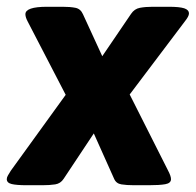

<svg xmlns="http://www.w3.org/2000/svg" viewBox="-47 -545 578 567"><path d="M32 2Q2 2 -12.5 -1.5Q-27 -5 -27 -16Q-27 -21 -23.5 -27Q-20 -33 -15 -41L147 -265L35 -481Q28 -494 28 -503Q28 -525 92 -525H138Q160 -525 175.5 -522Q191 -519 198 -503L255 -379L340 -504Q350 -519 366.5 -522Q383 -525 404 -525H452Q483 -525 497 -520.5Q511 -516 511 -505Q511 -497 499 -482L336 -266L449 -42Q458 -25 458 -16Q458 -4 441 -1Q424 2 392 2H349Q327 2 311.5 -0.5Q296 -3 290 -17L230 -151L141 -17Q132 -3 116 -0.5Q100 2 78 2Z"/></svg>

Font: Asap ExtraBold
Style: Italic
Weight: 800
Italic angle: -6°
Designer: Pablo Cosgaya
Foundry: Omnibus-Type
Version: Version 3.001; ttfautohint (v1.8.4.7-5d5b)